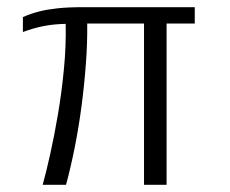

<svg xmlns="http://www.w3.org/2000/svg" viewBox="-20 -515 640 535"><path d="M98.9 0Q108.6 -34.6 119.9 -85.5Q131.3 -136.3 141.6 -197.1Q151.9 -257.8 158.1 -322.6Q164.4 -387.3 163 -448.5Q128.5 -447.8 100.9 -442.2Q73.4 -436.7 43.8 -425.8V-467.3Q54.7 -472.3 65.9 -476.1Q77.1 -480 90.1 -483.3Q111.1 -488.6 140 -491.8Q168.8 -495 210.8 -495H522.7V-449.4H444.2V0H381.3V-449.4H223Q223.8 -398.1 219.5 -339.9Q215.3 -281.7 207.5 -221.8Q199.7 -162 188.4 -105Q177 -48.1 164 0Z"/></svg>

Font: Alumni Sans Thin
Style: Regular
Weight: 100
Designer: Robert E. Leuschke
Foundry: Robert E. Leuschke
Version: Version 1.018